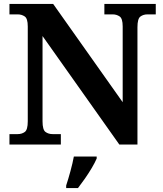

<svg xmlns="http://www.w3.org/2000/svg" viewBox="-20 -734 828 975"><path d="M28 0V-53H70Q91 -53 106 -64Q121 -75 121 -118V-600Q121 -640 105.5 -650.5Q90 -661 70 -661H28V-714H250L603 -215V-600Q603 -640 587.5 -650.5Q572 -661 552 -661H510V-714H771V-661H729Q708 -661 693 -650Q678 -639 678 -596V0H586L196 -551V-118Q196 -75 211 -64Q226 -53 247 -53H289V0ZM316 208Q326 178 337.5 136Q349 94 355 61H471V71Q462 92 446 119Q430 146 411.5 172.5Q393 199 376 221H316Z"/></svg>

Font: Noto Naskh Arabic UI
Style: Regular
Weight: 400
Designer: Monotype Design Team, David Williams, Mohamad Dakak and Nizar Qandah
Foundry: Monotype Imaging Inc.
Version: Version 2.014